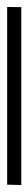

<svg xmlns="http://www.w3.org/2000/svg" viewBox="210 -211 80 550"><g transform="rotate(-90 250.0 64.0)"><path d="M505 44.5 504.5 85H-5L-4 44.5Z"/></g></svg>

Font: Merriweather 60pt Medium
Style: Regular
Weight: 500
Version: Version 2.100